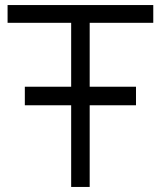

<svg xmlns="http://www.w3.org/2000/svg" viewBox="-20 -740 637 760"><path d="M518.3 -323.3H78.3V-396.7H518.3ZM335 0H261.7V-649.7H10V-720H586.7V-649.7H335Z"/></svg>

Font: Manrope Variable Light
Style: Regular
Weight: 200
Designer: Mikhail Sharanda
Foundry: Mikhail Sharanda
Version: Version 4.505